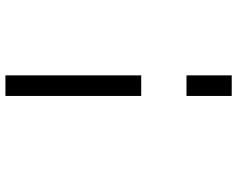

<svg xmlns="http://www.w3.org/2000/svg" viewBox="-103 -770 873 707"><g transform="rotate(90 333.5 -416.5)"><path d="M333.3 -833.3V-666.7H257.5V-833.3ZM257.5 0V-500H333.3V0Z"/></g></svg>

Font: 0xA000-Squareish-Mono
Style: Squareish-Mono
Weight: 400
Version: Version 0.1